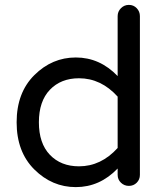

<svg xmlns="http://www.w3.org/2000/svg" viewBox="-20 -755 671 785"><path d="M303 -75Q393 -75 461 -150V-360Q393 -435 303 -435Q229 -435 184 -388Q139 -341 139 -255Q139 -169 184 -122Q229 -75 303 -75ZM290 -520Q388 -520 461 -444V-689Q461 -708 474.5 -721.5Q488 -735 507 -735Q526 -735 539 -721.5Q552 -708 552 -689V-40Q552 -21 539 -8Q526 5 507 5Q488 5 474.5 -8Q461 -21 461 -40V-66Q388 10 290 10Q193 10 120.5 -62Q48 -134 48 -255Q48 -376 120.5 -448Q193 -520 290 -520Z"/></svg>

Font: VarelaRound
Style: Regular
Weight: 400
Designer: Joe Prince, Avraham Cornfeld
Foundry: Joe Prince, Avraham Cornfeld
Version: Version 2.000;PS 002.000;hotconv 1.0.88;makeotf.lib2.5.64775